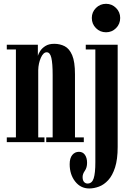

<svg xmlns="http://www.w3.org/2000/svg" viewBox="-20 -764 702 1032"><path d="M16.5 0V-25.5H65.5V-498H16.5V-523.5H183.5V-464Q186.5 -475 196.2 -490.2Q206 -505.5 224.5 -517Q243 -528.5 271.5 -528.5Q302.5 -528.5 327.8 -515.5Q353 -502.5 368 -467.2Q383 -432 383 -365V-25.5H430.5V0H228.5V-25.5H263V-361Q263 -423.5 256 -453.2Q249 -483 231 -483Q212.5 -483 199.5 -453.2Q186.5 -423.5 185.5 -387.5V-25.5H219V0ZM550 -590.5Q518 -590.5 495.8 -612.8Q473.5 -635 473.5 -667.5Q473.5 -699 495.8 -721.2Q518 -743.5 550 -743.5Q581.5 -743.5 603.8 -721.2Q626 -699 626 -667.5Q626 -635 603.8 -612.8Q581.5 -590.5 550 -590.5ZM459.5 249Q413.5 249 384 211.5Q354.5 174 354.5 118.5Q354.5 86 368.5 69Q382.5 52 404.5 52Q425 52 436.5 68.2Q448 84.5 448 111Q448 137 436 154Q424 171 424 187.5Q424 205.5 431.8 214Q439.5 222.5 450.5 222.5Q474.5 222.5 483.5 194.8Q492.5 167 492.5 108.5V-498H441V-523.5H612.5V25.5Q612.5 92.5 598.5 136Q584.5 179.5 561.8 204.2Q539 229 512 239Q485 249 459.5 249Z"/></svg>

Font: Imbue 50pt
Style: Bold
Weight: 700
Designer: Tyler Finck
Foundry: Etcetera Type Company
Version: Version 1.102; ttfautohint (v1.8.3)